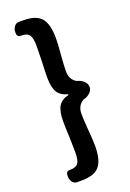

<svg xmlns="http://www.w3.org/2000/svg" viewBox="-177 -844 724 1073"><g transform="rotate(-20 184.5 -307.5)"><path d="M85.9 168.9Q67.4 168.9 56.6 153.3Q46.9 139.6 46.9 118.2Q46.9 90.8 67.4 90.8H69.3Q106.4 90.8 119.6 73.2Q132.8 55.7 132.8 6.8Q132.8 -23.4 130.9 -80.1Q127.9 -142.6 127.9 -178.7Q127.9 -237.3 146.5 -267.6Q165 -295.9 206.1 -305.7V-310.5Q165 -320.3 146.5 -348.6Q127.9 -377.9 127.9 -437.5Q127.9 -473.6 130.9 -536.1Q132.8 -592.8 132.8 -623Q132.8 -671.9 119.6 -689.9Q106.4 -708 69.3 -708H67.4Q46.9 -708 46.9 -734.4Q46.9 -754.9 56.6 -768.6Q67.4 -784.2 85 -784.2H110.4Q184.6 -784.2 215.8 -751Q249 -715.8 249 -628.9Q249 -588.9 243.2 -526.4Q238.3 -468.8 238.3 -433.6Q238.3 -384.8 276.4 -363.3Q298.8 -358.4 315.4 -343.8Q333 -327.1 333 -307.6Q333 -288.1 315.4 -272.5Q298.8 -257.8 277.3 -252.9Q238.3 -231.4 238.3 -181.6Q238.3 -146.5 243.2 -88.9Q249 -27.3 249 13.7Q249 99.6 215.8 135.7Q185.5 168.9 110.4 168.9Z"/></g></svg>

Font: Bpmf GenSen Rounded B
Style: B
Weight: 700
Foundry: But Ko
Version: Version 1.320